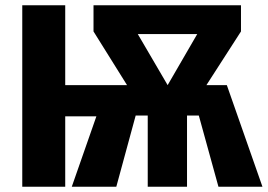

<svg xmlns="http://www.w3.org/2000/svg" viewBox="-20 -713 1022 733"><path d="M846 -388 982 0H814L739 -272H694V0H544V-272H498L424 0H254L348 -269H229V0H65V-693H229V-388H465L337 -593V-693H900V-593L768 -388ZM733 -583H506L620 -388Z"/></svg>

Font: Fira Sans BGR
Style: Bold
Weight: 700
Designer: bBox Type GmbH & Carrois Corporate GbR & Edenspiekermann AG
Foundry: bBox Type GmbH & Carrois Corporate GbR & Edenspiekermann AG
Version: Version 4.301